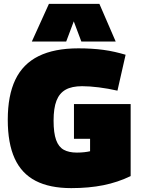

<svg xmlns="http://www.w3.org/2000/svg" viewBox="-20 -959 725 989"><path d="M20 -342Q20 -467 59 -548.5Q98 -630 179 -670Q260 -710 384 -710Q419 -710 451.5 -708Q484 -706 513.5 -702Q543 -698 571.5 -691.5Q600 -685 627 -677L585 -492Q537 -503 489 -509Q441 -515 403 -515Q350 -515 318 -497Q286 -479 271 -440.5Q256 -402 256 -338Q256 -274 269 -238Q282 -202 308.5 -187.5Q335 -173 376 -173Q396 -173 414 -175Q432 -177 444 -180V-244H361V-423H653V-52Q587 -20 512.5 -5Q438 10 347 10Q236 10 163.5 -27.5Q91 -65 55.5 -143Q20 -221 20 -342ZM144 -745 232 -939H492L576 -745H399L360 -849L321 -745Z"/></svg>

Font: Georama Black
Style: Regular
Weight: 900
Designer: Jean-Baptiste Levee
Foundry: Production Type
Version: Version 1.001